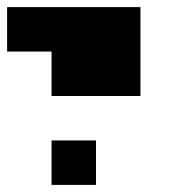

<svg xmlns="http://www.w3.org/2000/svg" viewBox="-20 -395 540 540"><path d="M375 -375V-125H125V-250H0V-375ZM250 0V125H125V0Z"/></svg>

Font: Bytesized
Style: Regular
Weight: 400
Monospace: yes
Designer: baltdev
Version: Version 1.000